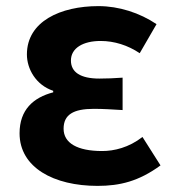

<svg xmlns="http://www.w3.org/2000/svg" viewBox="-20 -594 568 628"><path d="M299 14C372 14 434 -1 505 -53L446 -146C401 -111 353 -100 314 -100C233 -100 188 -126 188 -173C188 -219 220 -238 287 -238C317 -238 348 -236 381 -234V-340C355 -338 328 -337 305 -337C243 -337 212 -358 212 -396C212 -437 252 -460 309 -460C354 -460 398 -446 437 -420L492 -515C437 -552 369 -574 302 -574C178 -574 68 -524 68 -416C68 -369 97 -316 154 -297V-292C89 -275 44 -235 44 -158C44 -46 156 14 299 14Z"/></svg>

Font: Noto Sans TC
Style: Bold
Weight: 700
Designer: Ryoko NISHIZUKA 西塚涼子 (kana, bopomofo & ideographs); Paul D. Hunt (Latin, Greek & Cyrillic); Sandoll Communications 산돌커뮤니
Foundry: Adobe
Version: Version 2.004;hotconv 1.0.118;makeotfexe 2.5.65603